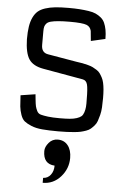

<svg xmlns="http://www.w3.org/2000/svg" viewBox="-67 -786 764 1164"><g transform="rotate(5 315.0 -204.0)"><path d="M58 0ZM558 -213Q558 -182 556.5 -156Q555 -130 549.5 -109Q544 -88 538.5 -72Q533 -56 522 -43.5Q511 -31 500.5 -22Q490 -13 473 -7Q456 -1 440.5 2.5Q425 6 401.5 8Q378 10 357 11Q336 12 305 12Q247 12 207.5 8.5Q168 5 140.5 -6.5Q113 -18 98 -30Q83 -42 74 -68Q65 -94 62.5 -118Q60 -142 58 -186L148 -200Q150 -189 151 -170Q154 -140 157 -127.5Q160 -115 167.5 -99.5Q175 -84 191.5 -79.5Q208 -75 235 -71.5Q262 -68 307 -68Q344 -68 368 -70Q392 -72 410 -78Q428 -84 437.5 -92Q447 -100 452.5 -116.5Q458 -133 459.5 -150.5Q461 -168 460 -197Q460 -262 453.5 -286.5Q447 -311 425 -315L182 -358Q119 -369 94 -406.5Q69 -444 67 -528Q67 -573 72 -605Q77 -637 88.5 -661Q100 -685 116.5 -699.5Q133 -714 160.5 -723Q188 -732 221 -735.5Q254 -739 302 -739Q341 -739 369 -737Q397 -735 424 -731Q451 -727 468.5 -719Q486 -711 501 -698.5Q516 -686 524 -668Q532 -650 536.5 -626.5Q541 -603 541 -571L454 -551Q449 -605 448 -612Q442 -637 420 -646Q395 -656 318 -656Q275 -656 247.5 -653.5Q220 -651 202.5 -646.5Q185 -642 176.5 -633Q168 -624 165 -613.5Q162 -603 162 -585V-501Q162 -455 202 -448L377 -418Q401 -415 416 -412Q431 -409 450 -404Q469 -399 479.5 -393.5Q490 -388 503 -380Q516 -372 523.5 -361.5Q531 -351 538.5 -337Q546 -323 550 -305Q554 -287 556 -264.5Q558 -242 558 -213ZM307 62Q346 62 368.5 90.5Q391 119 391 167Q391 232 347 281.5Q303 331 238 331V301Q266 300 283.5 277.5Q301 255 301 221Q231 217 231 138Q231 113 252.5 87.5Q274 62 307 62Z"/></g></svg>

Font: Myanmar Chatu
Style: Regular
Weight: 400
Designer: Danh Hong
Foundry: Google Inc.
Version: Version 2.00 November 20, 2015